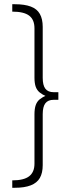

<svg xmlns="http://www.w3.org/2000/svg" viewBox="-20 -762 363 908"><path d="M234 -326H256V-290H234L200 -306Q181 -314 168 -324.5Q155 -335 149 -351.5Q143 -368 143 -395V-628Q143 -669 118 -688Q93 -707 38 -707V-742H51Q96 -742 125.5 -731Q155 -720 168.5 -696Q182 -672 182 -635V-394Q182 -359 194.5 -342.5Q207 -326 234 -326ZM200 -311 234 -326H256V-290H234Q207 -290 194.5 -273.5Q182 -257 182 -222V19Q182 56 168.5 79.5Q155 103 125.5 114.5Q96 126 51 126H38V91Q93 91 118 71.5Q143 52 143 12V-221Q143 -248 149 -265Q155 -282 168 -292.5Q181 -303 200 -311Z"/></svg>

Font: Alexandria ExtraLight
Style: Regular
Weight: 250
Designer: Mohamed Gaber
Foundry: Kief Type Foundry
Version: Version 5.100